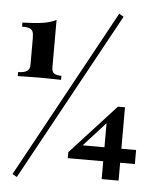

<svg xmlns="http://www.w3.org/2000/svg" viewBox="-54 -735 680 848"><g transform="rotate(5 286.5 -311.0)"><path d="M17.7 -375.8V-393.5Q46 -394.4 57.7 -402.8Q69.4 -411.3 69.4 -431.5V-547.6Q69.4 -567.7 65.3 -577.4Q61.3 -587.1 50.4 -591.1Q39.5 -595.2 17.7 -595.2V-612.9Q74.2 -614.5 108.1 -619.8Q141.9 -625 166.9 -637.9V-427.4Q166.9 -408.9 176.2 -401.6Q185.5 -394.4 209.7 -393.5V-375.8Q195.2 -376.6 179 -376.6Q162.9 -376.6 147.6 -377Q132.3 -377.4 119.4 -377.4Q105.6 -377.4 90.3 -377Q75 -376.6 57.3 -376.6Q39.5 -376.6 17.7 -375.8ZM52.4 68.5 32.3 57.3 440.3 -689.5 460.5 -677.4ZM269.4 -33.9V-60.5L470.2 -279.8L472.6 -253.2L321 -86.3L316.1 -96H566.9V-33.9ZM426.6 45.2V-216.9L470.2 -279.8H501.6V45.2Z"/></g></svg>

Font: Playfair
Style: Bold
Weight: 700
Designer: Claus Eggers Sørensen
Foundry: Claus Eggers Sørensen
Version: Version 2.001;gftools[0.9.30]